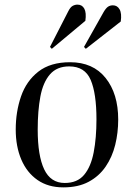

<svg xmlns="http://www.w3.org/2000/svg" viewBox="-20 -796 579 830"><path d="M254 14Q188 14 142 -18Q96 -50 72 -106.5Q48 -163 48 -236Q48 -313 71 -379.5Q94 -446 146 -486.5Q198 -527 283 -527Q382 -527 436.5 -459Q491 -391 491 -279Q491 -222 478 -169.5Q465 -117 436.5 -75.5Q408 -34 363 -10Q318 14 254 14ZM260 -5Q314 -5 343.5 -40Q373 -75 385 -137.5Q397 -200 397 -280Q397 -392 372 -450.5Q347 -509 279 -509Q226 -509 196 -474.5Q166 -440 154.5 -378.5Q143 -317 143 -236Q143 -123 171 -64Q199 -5 260 -5ZM275 -747Q284 -765 294 -770.5Q304 -776 315 -776Q335 -776 344.5 -758.5Q354 -741 349 -706L204 -585L196 -593ZM428 -744Q438 -761 447 -767Q456 -773 468 -773Q487 -773 497 -755.5Q507 -738 502 -703L351 -585L343 -593Z"/></svg>

Font: Literata 72pt
Style: Italic
Weight: 400
Italic angle: -2°
Designer: Latin by Veronika Burian and Jose Scaglione. Greek by Irene Vlachou. Cyrillic by Vera Evstafieva
Foundry: TypeTogether
Version: Version 3.002